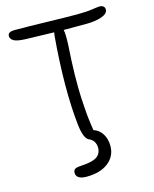

<svg xmlns="http://www.w3.org/2000/svg" viewBox="-134 -799 882 1102"><g transform="rotate(-15 307.5 -248.5)"><path d="M241.2 213.9Q211.4 213.9 195.8 203.9Q180.2 193.8 180.2 175.8Q180.2 159.7 189.7 153.1Q199.2 146.5 228 145Q294.9 141.6 321.5 123.3Q348.1 105 348.1 68.8Q348.1 53.2 342.3 41Q336.4 28.8 330.8 23.7Q325.2 18.6 314.9 12.2Q280.3 3.9 270 -88.9Q246.6 -305.2 272.9 -616.2Q273.9 -623 275.9 -634.8Q214.8 -635.7 111.8 -639.2Q58.6 -640.6 38.8 -651.9Q19 -663.1 19 -681.2Q19 -706.1 58.1 -706.1Q144.5 -706.1 255.6 -703.1Q366.7 -700.2 430.2 -700.2Q484.4 -700.2 520.3 -705.6Q556.2 -710.9 564 -710.9Q580.1 -710.9 588.1 -703.9Q596.2 -696.8 596.2 -685.1Q596.2 -660.2 557.9 -647Q519.5 -633.8 466.8 -633.8H332Q337.9 -612.8 335 -543.9Q328.6 -449.2 327.1 -369.1Q325.7 -289.1 328.6 -231.9Q331.5 -174.8 334.5 -141.6Q337.4 -108.4 342.5 -72.8Q347.7 -37.1 348.1 -34.2Q379.4 -25.4 399.2 5.1Q418.9 35.6 418.9 78.1Q418.9 139.2 371.3 176.5Q323.7 213.9 241.2 213.9Z"/></g></svg>

Font: Shantell Sans Normal
Style: Regular
Weight: 300
Designer: Stephen Nixon, Anya Danilova, Shantell Martin
Foundry: Arrow Type
Version: Version 1.006;[559af2be0]